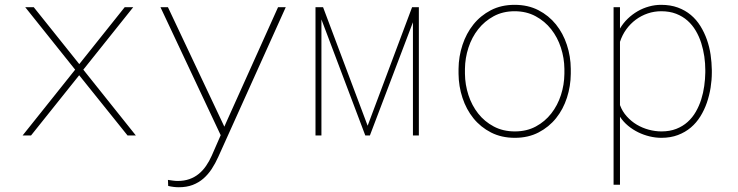

<svg xmlns="http://www.w3.org/2000/svg" viewBox="-20 -558 3040 791"><path d="M306.6 -293.9 493.7 -528.3H528.8L323.2 -271L539.6 0H505.4L306.2 -248L107.9 0H73.2L289.6 -271L84 -528.3H119.1Z M904.3 -36.1 910.6 -50.8 1125.5 -528.3H1157.2L879.4 87.9Q867.2 115.2 852.3 137.9Q837.4 160.6 818.1 177.5Q798.8 194.3 773.9 203.9Q749 213.4 716.8 213.4Q695.3 213.4 672.9 208L671.9 183.1Q681.6 184.6 691.9 186Q702.1 187.5 712.4 187.5Q738.8 187.5 760.3 179.9Q781.7 172.4 798.8 158.4Q815.9 144.5 829.1 125.2Q842.3 106 852.5 83L889.2 -1L641.1 -528.3H671.9Z M1494.6 -40 1677.7 -528.3H1705.6V0H1681.2V-466.3L1503.9 0H1484.9L1304.2 -478V0H1279.8V-528.3H1311Z M1869.1 -274.4Q1869.6 -325.2 1885.3 -372.8Q1900.9 -420.4 1930.2 -457Q1959.5 -493.7 2002.2 -515.9Q2044.9 -538.1 2100.1 -538.1Q2155.3 -538.1 2198 -516.1Q2240.7 -494.1 2270.3 -457.5Q2299.8 -420.9 2315.4 -373.3Q2331.1 -325.7 2331.5 -274.4V-253.9Q2331.1 -203.1 2315.7 -155.5Q2300.3 -107.9 2271 -71.3Q2241.7 -34.7 2199 -12.5Q2156.2 9.8 2101.1 9.8Q2045.9 9.8 2002.9 -12.2Q1960 -34.2 1930.4 -70.8Q1900.9 -107.4 1885.3 -155Q1869.6 -202.6 1869.1 -253.9ZM1895.5 -253.9Q1896 -209 1909.9 -166.3Q1923.8 -123.5 1950 -90.3Q1976.1 -57.1 2014.2 -36.9Q2052.2 -16.6 2101.1 -16.6Q2149.9 -16.6 2187.5 -36.9Q2225.1 -57.1 2251.2 -90.6Q2277.3 -124 2291 -166.5Q2304.7 -209 2305.2 -253.9V-274.4Q2304.7 -318.8 2290.8 -361.6Q2276.9 -404.3 2250.7 -437.5Q2224.6 -470.7 2186.5 -491.2Q2148.4 -511.7 2100.1 -511.7Q2051.8 -511.7 2013.9 -491.2Q1976.1 -470.7 1950 -437.5Q1923.8 -404.3 1909.9 -361.6Q1896 -318.8 1895.5 -274.4Z M2912.6 -259.3Q2912.6 -228.5 2907.5 -196.5Q2902.3 -164.6 2892.1 -134.8Q2881.8 -105 2865.5 -78.6Q2849.1 -52.2 2826.2 -32.7Q2803.2 -13.2 2772.9 -1.7Q2742.7 9.8 2704.6 9.8Q2680.7 9.8 2656.2 3.9Q2631.8 -2 2609.4 -12.9Q2586.9 -23.9 2567.4 -40Q2547.9 -56.2 2534.2 -77.1V203.1H2507.8V-528.3H2534.2V-440.4Q2547.4 -462.9 2566.2 -481Q2585 -499 2606.9 -511.7Q2628.9 -524.4 2653.6 -531.2Q2678.2 -538.1 2703.6 -538.1Q2742.2 -538.1 2772.7 -526.9Q2803.2 -515.6 2826.2 -496.3Q2849.1 -477.1 2865.5 -450.7Q2881.8 -424.3 2892.3 -394.5Q2902.8 -364.7 2907.5 -332.8Q2912.1 -300.8 2912.6 -269.5ZM2885.7 -269.5Q2885.7 -296.9 2881.6 -325.4Q2877.4 -354 2868.9 -380.9Q2860.4 -407.7 2846.4 -431.4Q2832.5 -455.1 2812.5 -472.9Q2792.5 -490.7 2765.6 -501.2Q2738.8 -511.7 2704.1 -511.7Q2675.3 -511.7 2648.7 -502.7Q2622.1 -493.7 2599.6 -477.1Q2577.1 -460.4 2560.3 -437.3Q2543.5 -414.1 2534.2 -385.7V-125Q2543.9 -98.6 2562.3 -78.4Q2580.6 -58.1 2603.5 -44.4Q2626.5 -30.8 2652.8 -23.7Q2679.2 -16.6 2705.1 -16.6Q2739.3 -16.6 2766.1 -27.1Q2793 -37.6 2813 -55.7Q2833 -73.7 2846.7 -97.7Q2860.4 -121.6 2868.9 -148.4Q2877.4 -175.3 2881.3 -203.6Q2885.3 -231.9 2885.7 -259.3Z"/></svg>

Font: Roboto Mono Thin
Style: Regular
Weight: 250
Designer: Google
Version: Version 2.000985; 2015; ttfautohint (v1.3)